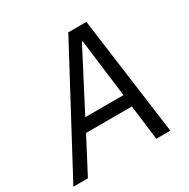

<svg xmlns="http://www.w3.org/2000/svg" viewBox="-185 -841 967 984"><g transform="rotate(-30 298.0 -349.0)"><path d="M547 0H464L438 -206H167L59 0H-27L346 -698H453ZM430 -278 387 -621H382L204 -278Z"/></g></svg>

Font: Aneliza
Style: Italic
Weight: 400
Italic angle: -11.31°
Designer: Mike Abbink, Paul van der Laan, Pieter van Rosmalen
Foundry: Bold Monday
Version: Version 3.0